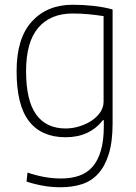

<svg xmlns="http://www.w3.org/2000/svg" viewBox="-20 -570 574 810"><path d="M236 220Q198 220 161.5 213.5Q125 207 92 196L96 158Q131 170 166.5 176.5Q202 183 238 183Q280 183 313.5 171.5Q347 160 370 134Q393 108 405.5 65.5Q418 23 418 -39V-63H414Q387 -28 347.5 -9.5Q308 9 257 9Q155 9 102.5 -58.5Q50 -126 50 -270Q50 -409 114.5 -479.5Q179 -550 287 -550Q331 -550 375.5 -545Q420 -540 455 -530V-50Q455 28 439 79.5Q423 131 394.5 162.5Q366 194 325.5 207Q285 220 236 220ZM257 -28Q286 -28 315 -37Q344 -46 366.5 -61Q389 -76 403 -96.5Q417 -117 417 -141V-502Q385 -507 353 -510Q321 -513 286 -513Q193 -513 141.5 -453Q90 -393 90 -270Q90 -146 132.5 -87Q175 -28 257 -28Z"/></svg>

Font: Encode Sans Narrow
Style: Thin
Weight: 250
Designer: Pablo Impallari, Andres Torresi
Foundry: Pablo Impallari, Andres Torresi
Version: Version 1.000; ttfautohint (v1.00) -l 8 -r 50 -G 200 -x 14 -